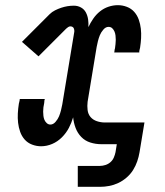

<svg xmlns="http://www.w3.org/2000/svg" viewBox="-20 -558 640 743"><path d="M281 165V84H367Q377 84 388 80.5Q399 77 407.5 69.5Q416 62 420.5 51.5Q425 41 427 31L432 0H372Q350 0 329.5 -6.5Q309 -13 294.5 -28Q280 -43 272.5 -63Q265 -83 263 -104Q257 -83 246.5 -63Q236 -43 219.5 -26.5Q203 -10 182 -1Q161 8 139 8Q121 8 104 1.5Q87 -5 75.5 -18Q64 -31 58 -48Q52 -65 50 -83Q48 -101 49 -119.5Q50 -138 53 -157Q54 -160 54.5 -163Q55 -166 56 -170Q56 -171 56 -172.5Q56 -174 57 -175H153Q153 -174 153 -172.5Q153 -171 152 -170Q152 -167 151.5 -164.5Q151 -162 151 -159Q149 -151 148 -142.5Q147 -134 147 -126Q147 -118 148 -109.5Q149 -101 152 -94Q155 -87 161 -81.5Q167 -76 175 -76Q186 -76 195 -86.5Q204 -97 208.5 -108Q213 -119 216 -131Q219 -143 221 -154L267 -432Q268 -436 267.5 -440.5Q267 -445 265.5 -448.5Q264 -452 260.5 -454Q257 -456 252 -456Q248 -456 243.5 -453Q239 -450 236 -447L129 -340L65 -396L172 -503Q181 -512 193 -518Q205 -524 217 -528Q229 -532 241 -534Q253 -536 266 -536Q281 -536 293.5 -529Q306 -522 312.5 -509.5Q319 -497 321 -482.5Q323 -468 322 -453Q330 -470 341 -486Q352 -502 367 -514Q382 -526 400 -532Q418 -538 436 -538Q454 -538 471 -531.5Q488 -525 499.5 -512Q511 -499 517 -482Q523 -465 525 -447Q527 -429 526 -410.5Q525 -392 522 -373Q521 -370 520.5 -367Q520 -364 519 -360Q519 -359 519 -357.5Q519 -356 519 -355H422Q422 -356 422.5 -357.5Q423 -359 423 -360Q423 -363 423.5 -365.5Q424 -368 425 -371Q426 -379 427 -387.5Q428 -396 428 -404Q428 -412 427 -420.5Q426 -429 423 -436Q420 -443 414.5 -448.5Q409 -454 400 -454Q389 -454 380 -443.5Q371 -433 366.5 -422Q362 -411 359 -399Q356 -387 354 -376L319 -164Q317 -148 319 -132Q321 -116 330.5 -105Q340 -94 355 -89Q370 -84 386 -84H539L520 31Q517 49 511 66.5Q505 84 495 100Q485 116 470 129Q455 142 438 150Q421 158 403 161.5Q385 165 367 165Z"/></svg>

Font: Iosevka Slab Medium Extended
Style: Italic
Weight: 500
Width: 7
Italic angle: -9°
Monospace: yes
Designer: Belleve Invis
Foundry: Belleve Invis
Version: Version 11.1.0; ttfautohint (v1.8.3)